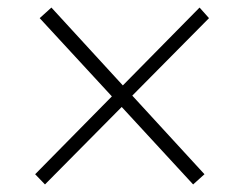

<svg xmlns="http://www.w3.org/2000/svg" viewBox="-20 -538 640 508"><path d="M508 -518 533 -490 330 -285 521 -77 491 -50 302 -255 99 -50 73 -77 276 -283 85 -490 116 -518 305 -312Z"/></svg>

Font: Iunito ExtraLight
Style: Italic
Weight: 200
Italic angle: -4.541°
Designer: Vernon Adams
Foundry: Vernon Adams
Version: Version 2.001;November 30, 2019;FontCreator 12.0.0.2547 64-b